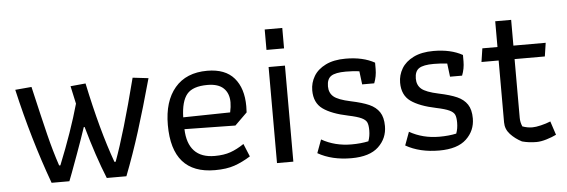

<svg xmlns="http://www.w3.org/2000/svg" viewBox="-45 -791 2765 936"><g transform="rotate(-5 1337.0 -323.0)"><path d="M37 -467 117 -474Q152 -322 173 -237Q194 -152 218 -81H224Q289 -242 326 -374Q319 -403 307 -461L381 -468Q430 -235 488 -75H494Q544 -210 612 -476L689 -467Q649 -322 614.5 -212.5Q580 -103 540 0H444Q399 -111 358 -257H354Q335 -200 310 -131.5Q285 -63 276 -39L261 0H174Q93 -222 37 -467Z M763 -231Q763 -347 818.5 -412.5Q874 -478 977 -478Q1065 -478 1108.5 -427.5Q1152 -377 1152 -289Q1152 -269 1151 -259L1091 -200L842 -204Q844 -134 878 -97.5Q912 -61 978 -61Q1023 -61 1055.5 -72.5Q1088 -84 1122 -107L1148 -44Q1108 -19 1069 -5.5Q1030 8 973 8Q763 8 763 -231ZM1071 -266Q1077 -293 1077 -315Q1077 -359 1051 -384Q1025 -409 972 -409Q900 -409 871.5 -374.5Q843 -340 841 -262Z M1274 -654H1360V-554H1274ZM1277 -470H1357V0H1277Z M1477 -31 1501 -96Q1566 -59 1647 -59Q1693 -59 1730 -67Q1739 -91 1739 -120Q1739 -146 1733 -159Q1727 -172 1707 -181.5Q1687 -191 1644 -200Q1562 -217 1520.5 -247Q1479 -277 1479 -338Q1479 -375 1498 -407Q1517 -439 1556.5 -458.5Q1596 -478 1654 -478Q1739 -478 1796 -446V-415Q1796 -379 1783 -346H1724L1716 -411Q1684 -415 1650 -415Q1599 -415 1578 -401Q1557 -387 1557 -351Q1557 -319 1578.5 -300.5Q1600 -282 1661 -269Q1718 -257 1750.5 -242.5Q1783 -228 1800 -202.5Q1817 -177 1817 -134Q1817 -74 1773.5 -33Q1730 8 1641 8Q1545 8 1477 -31Z M1907 -31 1931 -96Q1996 -59 2077 -59Q2123 -59 2160 -67Q2169 -91 2169 -120Q2169 -146 2163 -159Q2157 -172 2137 -181.5Q2117 -191 2074 -200Q1992 -217 1950.5 -247Q1909 -277 1909 -338Q1909 -375 1928 -407Q1947 -439 1986.5 -458.5Q2026 -478 2084 -478Q2169 -478 2226 -446V-415Q2226 -379 2213 -346H2154L2146 -411Q2114 -415 2080 -415Q2029 -415 2008 -401Q1987 -387 1987 -351Q1987 -319 2008.5 -300.5Q2030 -282 2091 -269Q2148 -257 2180.5 -242.5Q2213 -228 2230 -202.5Q2247 -177 2247 -134Q2247 -74 2203.5 -33Q2160 8 2071 8Q1975 8 1907 -31Z M2476 -1Q2443 -18 2420 -43Q2397 -68 2397 -101V-404H2313L2323 -470H2397V-596H2475V-470H2633L2623 -404H2475V-116Q2475 -95 2484 -74Q2508 -65 2533 -65Q2549 -65 2574.5 -71Q2600 -77 2622 -86L2644 -19Q2624 -9 2596 -0.5Q2568 8 2546 8Q2509 8 2476 -1Z"/></g></svg>

Font: Athiti Medium
Style: Regular
Weight: 500
Designer: CadsonDemak Team
Foundry: CadsonDemak
Version: Version 1.033